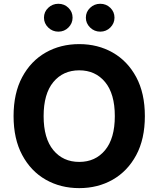

<svg xmlns="http://www.w3.org/2000/svg" viewBox="-20 -966 822 996"><path d="M731.5 -363.6Q731.5 -244.7 686.6 -161.2Q641.7 -77.8 564.6 -33.9Q487.6 9.9 391 9.9Q294 9.9 217 -34.1Q139.9 -78.1 95.2 -161.8Q50.4 -245.4 50.4 -363.6Q50.4 -482.6 95.2 -566.1Q139.9 -649.5 217 -693.4Q294 -737.2 391 -737.2Q487.6 -737.2 564.6 -693.4Q641.7 -649.5 686.6 -566.1Q731.5 -482.6 731.5 -363.6ZM575.6 -363.6Q575.6 -479.4 525.2 -540.3Q474.8 -601.2 391 -601.2Q307.2 -601.2 256.7 -540.3Q206.3 -479.4 206.3 -363.6Q206.3 -248.2 256.7 -187.1Q307.2 -126.1 391 -126.1Q474.8 -126.1 525.2 -187.1Q575.6 -248.2 575.6 -363.6ZM282.7 -801.8Q252.1 -801.8 230.1 -823.3Q208.1 -844.8 208.1 -874.3Q208.1 -904.5 230.1 -925.4Q252.1 -946.4 282.7 -946.4Q313.6 -946.4 335 -925.4Q356.5 -904.5 356.5 -874.3Q356.5 -844.8 335 -823.3Q313.6 -801.8 282.7 -801.8ZM500 -801.8Q469.5 -801.8 447.4 -823.3Q425.4 -844.8 425.4 -874.3Q425.4 -904.5 447.4 -925.4Q469.5 -946.4 500 -946.4Q530.9 -946.4 552.4 -925.4Q573.9 -904.5 573.9 -874.3Q573.9 -844.8 552.4 -823.3Q530.9 -801.8 500 -801.8Z"/></svg>

Font: Inter Zeller
Style: Bold
Weight: 700
Designer: Rasmus Andersson; Joe Bland
Foundry: zeller
Version: Version 3.015;git-dec3a8cb1